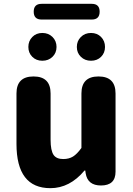

<svg xmlns="http://www.w3.org/2000/svg" viewBox="-20 -968 694 1002"><path d="M243 14Q66 14 66 -217V-480Q66 -569 155 -569Q244 -569 244 -480V-239Q244 -182 260 -159Q275 -138 310 -138Q340 -138 361 -151Q382 -164 405 -196V-480Q405 -569 494 -569Q583 -569 583 -480V-284V-72Q583 0 507 0Q437 0 427 -64L425 -78H421Q344 14 243 14ZM201 -651Q169 -651 148.5 -671.5Q128 -692 128 -723Q128 -754 148.5 -775Q169 -796 201 -796Q233 -796 254 -775Q275 -754 275 -723Q275 -692 254 -671.5Q233 -651 201 -651ZM455 -651Q423 -651 402 -671.5Q381 -692 381 -723Q381 -754 402 -775Q423 -796 455 -796Q487 -796 507.5 -775Q528 -754 528 -723Q528 -692 507.5 -671.5Q487 -651 455 -651ZM197 -866Q156 -866 156 -907Q156 -948 197 -948H459Q500 -948 500 -907Q500 -866 459 -866H328Z"/></svg>

Font: GenSenRounded TW H
Style: Regular
Weight: 900
Version: Version 1.501;PS 1;hotconv 16.6.51;makeotf.lib2.5.65220